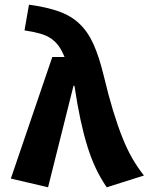

<svg xmlns="http://www.w3.org/2000/svg" viewBox="-20 -778 640 815"><path d="M202 -536H254Q243 -563 230 -581.5Q217 -600 198 -613.5Q179 -627 151.5 -635Q124 -643 84 -649L103 -758Q178 -748 230 -729.5Q282 -711 318 -676.5Q354 -642 377.5 -589Q401 -536 420 -458Q440 -374 459.5 -310Q479 -246 499 -195.5Q519 -145 541.5 -106Q564 -67 591 -33L433 17Q407 -21 387 -63Q367 -105 351 -156.5Q335 -208 321.5 -271Q308 -334 296 -414H292L184 17L26 -20Z"/></svg>

Font: Qzxlaeiskcpccdgjqmyffctclhy
Style: Regular
Weight: 700
Monospace: yes
Designer: Carrois Corporate & Edenspiekermann
Foundry: Carrois Corporate GbR & Edenspiekermann AG
Version: Version 2.001